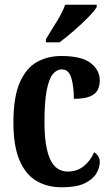

<svg xmlns="http://www.w3.org/2000/svg" viewBox="-20 -786 474 816"><path d="M243 10Q181 10 135 -17Q89 -44 63 -104.5Q37 -165 37 -266Q37 -373 64 -435Q91 -497 137 -522.5Q183 -548 240 -548Q327 -548 365.5 -518Q404 -488 404 -444Q404 -422 395.5 -404.5Q387 -387 363 -376.5Q339 -366 294 -366Q294 -416 283.5 -453.5Q273 -491 243 -491Q221 -491 204.5 -471Q188 -451 178.5 -402Q169 -353 169 -267Q169 -164 192.5 -110.5Q216 -57 268 -57Q309 -57 337.5 -81Q366 -105 380 -139Q390 -133 397 -122.5Q404 -112 404 -97Q404 -74 389.5 -49Q375 -24 340 -7Q305 10 243 10ZM175 -619Q195 -653 220 -692.5Q245 -732 257 -766H391V-756Q381 -739 353.5 -711Q326 -683 293 -654.5Q260 -626 233 -606H175Z"/></svg>

Font: Noto Serif Hebrew ExtraCondensed
Style: Bold
Weight: 700
Width: 2
Designer: Monotype Design Team
Foundry: Monotype Imaging Inc.
Version: Version 2.004; ttfautohint (v1.8.4.7-5d5b)